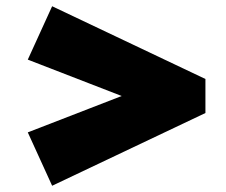

<svg xmlns="http://www.w3.org/2000/svg" viewBox="-20 -569 724 615"><path d="M147 26 69 -145 477 -303V-220L69 -378L147 -549L638 -316V-207Z"/></svg>

Font: Lexend Mega Black
Style: Regular
Weight: 900
Version: Version 1.007